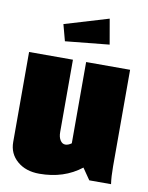

<svg xmlns="http://www.w3.org/2000/svg" viewBox="-84 -791 662 861"><g transform="rotate(10 247.5 -360.0)"><path d="M165 -595.2 145 -669.9 345.2 -730 365.2 -615.2ZM15.1 -520H214.8V-189.9Q214.8 -167.5 223.9 -153.3Q232.9 -139.2 247.1 -139.2Q259.8 -139.2 274.9 -149.9V-520H475.1V-80.1Q475.1 -33.2 480 0H380.9L345.2 -51.8Q266.6 9.8 154.8 9.8Q92.8 9.8 54 -23.7Q15.1 -57.1 15.1 -109.9Z"/></g></svg>

Font: Mikodacs
Style: Regular
Weight: 400
Designer: gluk (gluksza@wp.pl)
Foundry: gluk (gluksza@wp.pl)
Version: Version 0.28